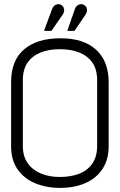

<svg xmlns="http://www.w3.org/2000/svg" viewBox="-20 -902 584 933"><path d="M284 -830Q290 -838 291.5 -847Q293 -856 289.5 -864.5Q286 -873 277 -878Q268 -883 259 -881.5Q250 -880 243.5 -874Q237 -868 233 -858L194 -752H230ZM395 -830Q401 -839 402.5 -848Q404 -857 400.5 -865Q397 -873 388 -878Q379 -883 370 -881.5Q361 -880 354 -874Q347 -868 344 -858L307 -752H342ZM34 -503V-191Q34 -124 65.5 -79Q97 -34 151 -11.5Q205 11 272 11Q343 11 396.5 -13Q450 -37 479 -82.5Q508 -128 508 -191V-502Q508 -604 447.5 -660Q387 -716 274 -716Q161 -716 97.5 -662.5Q34 -609 34 -503ZM91 -192V-512Q91 -564 113.5 -597Q136 -630 176.5 -646.5Q217 -663 270 -663Q325 -663 366 -646.5Q407 -630 429.5 -597Q452 -564 452 -512V-192Q452 -141 428.5 -107Q405 -73 364 -57.5Q323 -42 270 -42Q220 -42 179.5 -58.5Q139 -75 115 -108.5Q91 -142 91 -192Z"/></svg>

Font: AdventPro_ExpandedRegular
Style: ExpandedRegular
Weight: 400
Width: 7
Designer: VivaRado, Andreas Kalpakidis
Foundry: VivaRado, Andreas Kalpakidis
Version: Version 3.000